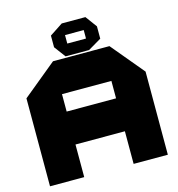

<svg xmlns="http://www.w3.org/2000/svg" viewBox="-131 -1046 1076 1160"><g transform="rotate(-15 406.5 -466.0)"><path d="M38 0V-550L251 -725H252V0ZM252 -204V-410H561V-204ZM561 0V-519H775V0ZM252 -519V-725H604L775 -520V-519ZM479 -734V-859H562V-783L479 -734ZM332 -734 279 -805V-806H479V-734ZM279 -806V-878L361 -932H362V-806ZM362 -859V-932H509L562 -860V-859Z"/></g></svg>

Font: Foldit ExtraBold
Style: Regular
Weight: 800
Version: Version 1.003